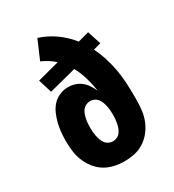

<svg xmlns="http://www.w3.org/2000/svg" viewBox="-180 -838 859 948"><g transform="rotate(-30 250.0 -363.5)"><path d="M250 8Q221 8 192 1.5Q163 -5 138 -20.5Q113 -36 95 -59.5Q77 -83 66 -110Q55 -137 51.5 -166.5Q48 -196 48 -225Q48 -250 50.5 -274.5Q53 -299 59 -323Q65 -347 75 -370Q85 -393 101.5 -411Q118 -429 141.5 -439Q165 -449 190 -449Q210 -449 229 -443Q248 -437 263.5 -424.5Q279 -412 290 -395Q301 -378 309 -360Q303 -399 292 -437.5Q281 -476 262 -511L107 -471L83 -548L208 -581Q192 -596 173.5 -607.5Q155 -619 135 -628L181 -735Q231 -719 274 -688.5Q317 -658 349 -617L412 -634L437 -557L394 -545Q411 -511 422.5 -474.5Q434 -438 441 -400.5Q448 -363 450 -324.5Q452 -286 452 -248V-221Q452 -192 448 -163Q444 -134 433 -107.5Q422 -81 403.5 -58Q385 -35 360.5 -19.5Q336 -4 307.5 2Q279 8 250 8ZM250 -106Q262 -106 273.5 -111.5Q285 -117 292.5 -127Q300 -137 304 -148.5Q308 -160 310.5 -172Q313 -184 314 -196Q315 -208 315 -220Q315 -233 314 -245Q313 -257 310.5 -269Q308 -281 304 -292.5Q300 -304 292.5 -314Q285 -324 273.5 -329.5Q262 -335 250 -335Q238 -335 226.5 -329.5Q215 -324 207.5 -314.5Q200 -305 196 -293.5Q192 -282 189.5 -270Q187 -258 186 -245.5Q185 -233 185 -221Q185 -209 186 -196.5Q187 -184 189.5 -172Q192 -160 196 -148.5Q200 -137 207.5 -127Q215 -117 226.5 -111.5Q238 -106 250 -106Z"/></g></svg>

Font: Iosevka Term Curly Heavy
Style: Regular
Weight: 900
Designer: Belleve Invis
Foundry: Belleve Invis
Version: Version 32.3.0